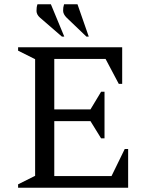

<svg xmlns="http://www.w3.org/2000/svg" viewBox="-20 -882 692 902"><path d="M65 0V-16L145 -56V-604L65 -644V-660H554V-488H538L476 -605H235V-368H405L455 -451H471V-232H455L405 -313H235V-55H504L566 -182H582V0ZM271 -710 168 -799Q152 -813 151.5 -830Q151 -847 156 -862H219L282 -710ZM386 -710 293 -799Q277 -815 276.5 -831Q276 -847 281 -862H344L397 -710Z"/></svg>

Font: Spectral
Style: Regular
Weight: 400
Designer: Jean-Baptiste Levee
Foundry: Production Type
Version: Version 1.002